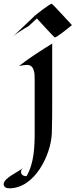

<svg xmlns="http://www.w3.org/2000/svg" viewBox="-96 -727 410 1041"><path d="M187 -491C125 -452 64 -414 7 -369C21 -372 37 -375 51 -375C92 -375 92 -325 92 -295V-11C92 69 89 158 48 228H47C33 229 18 221 18 205C18 196 23 188 29 183C5 205 -76 238 -76 271C-76 289 -60 294 -45 294C92 294 180 114 185 -4C187 -65 187 -126 187 -187ZM294 -591C285 -601 187 -707 185 -707C175 -707 104 -652 93 -642L-29 -526C-10 -544 14 -558 36 -572C44 -577 56 -582 63 -589L104 -627C112 -618 198 -524 201 -524C212 -524 281 -580 294 -591Z"/></svg>

Font: Fondamento
Style: Regular
Weight: 400
Designer: Astigmatic (AOETI)
Foundry: Astigmatic (AOETI)
Version: Version 1.001